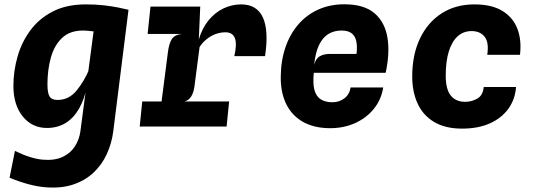

<svg xmlns="http://www.w3.org/2000/svg" viewBox="-20 -576 2440 874"><path d="M23.5 233 48 111Q120 146 173.8 150.8Q227.5 155.5 264 138.8Q300.5 122 320.8 90.5Q341 59 346 21.5L411 -471L419 -545.5L565 -531.5L495.5 22.5Q488.5 76.5 466.2 125.2Q444 174 405.2 210.2Q366.5 246.5 311.5 264.5Q256.5 282.5 184.8 276.2Q113 270 23.5 233ZM193.5 6.5Q126 6.5 83.5 -46Q41 -98.5 41 -185Q41 -251.5 59.5 -317.2Q78 -383 117.5 -437Q157 -491 219.8 -523.5Q282.5 -556 370.5 -556Q416 -556 453 -551.8Q490 -547.5 518.2 -541.8Q546.5 -536 565 -531.5L457 -421.5Q448 -425 434.8 -428Q421.5 -431 407 -433Q392.5 -435 379.5 -436Q366.5 -437 358 -437Q298 -437 262.5 -403.2Q227 -369.5 211.5 -313.8Q196 -258 196 -192Q196 -152 205.8 -136.5Q215.5 -121 242 -121Q293.5 -121 328.8 -164Q364 -207 388.5 -266L399 -229.5L378 -190.5Q365 -125.5 339.8 -81.5Q314.5 -37.5 277.8 -15.5Q241 6.5 193.5 6.5Z M616 0 627.5 -114H1023L1011.5 0ZM652 -421.5 665 -546H891.5L851 -421.5ZM702 -10 744.5 -339.5Q749.5 -378.5 762.2 -398Q775 -417.5 806.5 -421.5L756.5 -454L766.5 -525L891.5 -546L885 -396.5Q900.5 -448.5 929.8 -484Q959 -519.5 997.5 -537.8Q1036 -556 1078 -556Q1149.5 -556 1176.8 -496.2Q1204 -436.5 1186.5 -320.5H1046.5Q1059.5 -375.5 1049.2 -402.2Q1039 -429 1006.5 -429Q982 -429 959.5 -420.2Q937 -411.5 918.8 -396.2Q900.5 -381 888.5 -362L865.5 -185.5Q862 -155.5 850.5 -137.2Q839 -119 820 -114L855 -87L845 -10Z M1483 7.5Q1410.5 7.5 1360 -20.8Q1309.5 -49 1283.5 -101.2Q1257.5 -153.5 1258 -224.5Q1258.5 -300 1279.5 -361Q1300.5 -422 1338.8 -465.8Q1377 -509.5 1430 -533Q1483 -556.5 1547.5 -556.5Q1637.5 -556.5 1685 -515.5Q1732.5 -474.5 1743.8 -404Q1755 -333.5 1735.5 -244.5H1408.5Q1403.5 -196.5 1411.2 -167Q1419 -137.5 1439.8 -124Q1460.5 -110.5 1493 -110.5Q1524 -110.5 1547.5 -128.2Q1571 -146 1576 -178H1724.5Q1715.5 -122 1681.5 -80.2Q1647.5 -38.5 1596.2 -15.5Q1545 7.5 1483 7.5ZM1410 -280.5Q1417.5 -310 1436.2 -320.2Q1455 -330.5 1480 -330.5H1603Q1607 -366.5 1601.5 -390Q1596 -413.5 1579.8 -425.2Q1563.5 -437 1534 -437Q1500.5 -437 1474.5 -421Q1448.5 -405 1432 -370.5Q1415.5 -336 1410 -280.5Z M2083.5 9.5Q2008 9.5 1957.5 -20Q1907 -49.5 1881.8 -103Q1856.5 -156.5 1856.5 -228Q1856.5 -327 1891.8 -400.8Q1927 -474.5 1990.5 -515.2Q2054 -556 2139.5 -556Q2219 -556 2267.5 -526Q2316 -496 2335.5 -444.2Q2355 -392.5 2347 -326.5H2198Q2206.5 -383 2186 -408.8Q2165.5 -434.5 2127 -434.5Q2089.5 -434.5 2063.2 -410.8Q2037 -387 2023 -341.8Q2009 -296.5 2009 -232Q2009 -169.5 2032 -141Q2055 -112.5 2097.5 -112.5Q2127 -112.5 2152.8 -127.2Q2178.5 -142 2182 -180H2329Q2325 -123.5 2294 -80.8Q2263 -38 2209.5 -14.2Q2156 9.5 2083.5 9.5Z"/></svg>

Font: Spline Sans Mono
Style: Italic
Weight: 400
Italic angle: -4°
Monospace: yes
Designer: Eben Sorkin, Mirko Velimirovic
Foundry: Sorkin Type
Version: Version 1.004